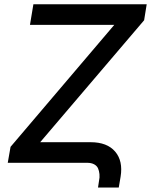

<svg xmlns="http://www.w3.org/2000/svg" viewBox="-20 -747 693 881"><path d="M117.5 -632.8 133.2 -727.3H653.1L641.3 -654.1L164.4 -94.5H395.6Q471.6 -94.5 508.3 -51.5Q545.1 -8.5 533.4 63.6L524.9 113.6H429.7L434.3 83.1Q437.9 67.1 436.4 52.2Q435 37.3 429.9 25.6Q424.7 13.8 411.9 6.9Q399.1 0 380 0H15.6L28.4 -73.2L504.3 -632.8Z"/></svg>

Font: Karasuma Gothic
Style: Medium Italic
Weight: 500
Italic angle: 9.39998°
Designer: Rasmus Andersson / Ryoko Nishizuka
Foundry: Genbu
Version: Version 1.00